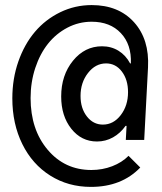

<svg xmlns="http://www.w3.org/2000/svg" viewBox="-20 -690 640 760"><path d="M363.8 -129.9Q302.2 -129.9 262.2 -180.4Q222.2 -231 222.2 -308.1Q222.2 -392.1 268.8 -449.5Q315.4 -506.8 383.8 -506.8Q420.4 -506.8 449.2 -489Q478 -471.2 495.1 -439H498Q501 -513.7 458.5 -558.8Q416 -604 342.8 -604Q292 -604 247.1 -580.6Q202.1 -557.1 170.2 -517.1Q138.2 -477.1 119.6 -420.9Q101.1 -364.7 101.1 -301.8Q101.1 -177.2 168.7 -97.2Q236.3 -17.1 341.8 -17.1Q385.3 -17.1 424.1 -32Q462.9 -46.9 488.8 -73.2L535.2 -26.9Q461.4 49.8 339.8 49.8Q250 49.8 179 5.1Q107.9 -39.6 68.4 -119.6Q28.8 -199.7 28.8 -300.8Q28.8 -378.4 52.7 -446.8Q76.7 -515.1 118.4 -564.2Q160.2 -613.3 218.5 -641.6Q276.9 -669.9 342.8 -669.9Q449.2 -669.9 510.5 -602.1Q571.8 -534.2 565.9 -422.9L550.8 -136.2H478L481 -191.9H477.1Q456.5 -162.6 427.2 -146.2Q397.9 -129.9 363.8 -129.9ZM387.2 -196.8Q429.2 -196.8 458 -234.4Q486.8 -272 486.8 -325.2Q486.8 -374.5 462.4 -406.7Q438 -439 399.9 -439Q357.9 -439 328.4 -401.1Q298.8 -363.3 298.8 -310.1Q298.8 -261.2 324 -229Q349.1 -196.8 387.2 -196.8Z"/></svg>

Font: CommitMono
Style: Regular
Weight: 400
Monospace: yes
Designer: Eigil Nikolajsen
Foundry: Eigil Nikolajsen
Version: Version 1.143